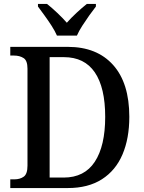

<svg xmlns="http://www.w3.org/2000/svg" viewBox="-20 -951 726 971"><path d="M32 0V-44H53Q81 -44 100 -57.5Q119 -71 119 -113V-604Q119 -645 99 -657.5Q79 -670 51 -670H32V-714H323Q470 -714 552 -622.5Q634 -531 634 -360Q634 -251 599.5 -170Q565 -89 495.5 -44.5Q426 0 323 0ZM302 -53Q407 -53 459.5 -133Q512 -213 512 -360Q512 -508 459.5 -585Q407 -662 303 -662H231V-53ZM268 -771Q258 -794 241 -820.5Q224 -847 205 -873Q186 -899 172 -918V-931H218Q242 -912 269.5 -886Q297 -860 318 -836Q339 -860 367 -886Q395 -912 419 -931H465V-918Q450 -899 431.5 -873Q413 -847 396 -820.5Q379 -794 369 -771Z"/></svg>

Font: Noto Serif Georgian SemiCondensed Medium
Style: Regular
Weight: 500
Width: 4
Designer: Monotype Design Team, Akaki Razmadze
Foundry: Google LLC
Version: Version 2.003; ttfautohint (v1.8.4.7-5d5b)